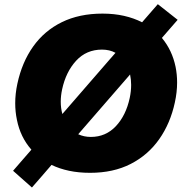

<svg xmlns="http://www.w3.org/2000/svg" viewBox="-20 -792 852 896"><path d="M129 83 41 5Q63.5 -21 84.5 -45.2Q105.5 -69.5 126.5 -93.5Q75 -152 59 -232.5Q51 -270.5 51 -310Q51 -354.5 61 -401Q82.5 -501.5 134.8 -575Q187 -648.5 268.5 -688.5Q350 -728.5 458.5 -728.5Q512.5 -728.5 558.8 -718Q605 -707.5 643 -688Q661 -709 679.5 -730Q697.5 -750.5 716.5 -772.5L809 -699.5Q790 -678 772 -657Q753.5 -635.5 735.5 -615Q783.5 -557.5 799.5 -479.5Q806.5 -444 806.5 -407Q806.5 -362 796 -314Q775 -216.5 723 -142.5Q671 -68.5 590 -27Q509 14.5 400.5 14.5Q347.5 14.5 302.5 5Q257.5 -4.5 220.5 -22.5Q198 4 175.2 30Q152.5 56 129 83ZM270 -375.5Q263.5 -345.5 263.5 -317.5Q263.5 -287.5 271 -260L487.5 -509.5Q503 -527 519 -545.5Q491.5 -560.5 456 -560.5Q383 -560.5 335.2 -508.5Q287.5 -456.5 270 -375.5ZM404 -153Q473.5 -153 520.8 -203.2Q568 -253.5 585.5 -335.5Q592 -366.5 592 -395.5Q592 -420.5 587 -444.5L581.5 -438L354.5 -176.5Q350 -171 345 -165.5Q372 -153 404 -153Z"/></svg>

Font: Heraclito ExtraBold
Style: Italic
Weight: 800
Italic angle: -12°
Designer: Kostas Bartsokas (font) & Cristiano Sobral (main changes)
Foundry: Kostas Bartsokas (font) & Cristiano Sobral (main changes)
Version: Version 1.00;July 8, 2020;FontCreator 13.0.0.2655 64-bit